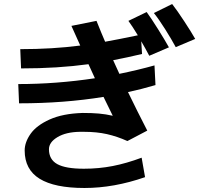

<svg xmlns="http://www.w3.org/2000/svg" viewBox="-20 -901 993 957"><path d="M401 36Q252 36 177.5 -10Q103 -56 103 -151Q103 -192 132.5 -234Q162 -276 227.5 -305.5Q293 -335 392 -338Q439 -338 473 -335Q507 -332 542 -324L496 -418Q298 -386 75 -386L71 -482Q261 -482 453 -511L421 -581Q268 -560 85 -560L81 -656Q241 -656 380 -674L336 -772L461 -797Q489 -727 504 -693Q566 -704 667 -725Q641 -768 620 -797L711 -841Q733 -811 767.5 -756Q802 -701 822 -665L724 -623Q703 -663 684 -695L688 -632Q617 -615 544 -601L575 -533Q668 -552 750 -575L755 -477Q684 -456 618 -442Q665 -345 714 -250L615 -198Q564 -221 513 -232.5Q462 -244 398 -244H378Q309 -243 266.5 -217.5Q224 -192 224 -157Q224 -106 265.5 -83Q307 -60 398 -60Q473 -60 542 -73.5Q611 -87 686 -115L703 -18Q548 36 401 36ZM747 -836 838 -881Q863 -849 899 -794Q935 -739 953 -707L856 -666Q835 -705 803.5 -755Q772 -805 747 -836Z"/></svg>

Font: 카카오 큰글씨 ExtraBold
Style: Regular
Weight: 800
Designer: Park Young-rak; Lee Sang-min; Kim Jung-jin; Min Bon; Park Min-gyu;
Foundry: Kakao Corporation
Version: Version 2.003